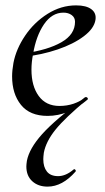

<svg xmlns="http://www.w3.org/2000/svg" viewBox="-20 -419 391 714"><path d="M78 200Q78 193 80 179Q89 133 136.5 80Q184 27 297 -58L304 -49Q222 19 186.5 63Q151 107 143 149Q141 165 141 173Q141 202 154.5 219Q168 236 196 236Q225 236 254 211L256 210Q259 210 261 213.5Q263 217 261 219Q212 275 157 275Q122 275 100 255Q78 235 78 200ZM25 -135Q25 -157 30 -185Q40 -237 73.5 -286.5Q107 -336 157 -367.5Q207 -399 263 -399Q301 -399 320 -384.5Q339 -370 335 -345Q330 -313 291.5 -284Q253 -255 194 -235Q135 -215 70 -208L72 -221Q158 -233 208.5 -262Q259 -291 259 -338Q259 -354 246.5 -363Q234 -372 216 -372Q173 -372 143.5 -328.5Q114 -285 103 -218Q97 -188 97 -160Q97 -99 124 -62Q151 -25 201 -25Q257 -25 299 -58H300Q303 -58 305.5 -55Q308 -52 306 -49Q235 12 157 12Q91 12 58 -29Q25 -70 25 -135Z"/></svg>

Font: Cormorant Infant Medium
Style: Italic
Weight: 500
Italic angle: -10°
Designer: Christian Thalmann (Catharsis Fonts)
Foundry: Catharsis Fonts
Version: Version 4.000